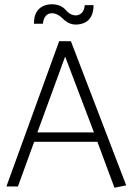

<svg xmlns="http://www.w3.org/2000/svg" viewBox="-20 -873 621 899"><path d="M420 -253H155L285 -608ZM257 -680 10 0H64L140 -209H436L516 6L571 -5L312 -680ZM377 -849Q375 -826 363.5 -813.5Q352 -801 335 -801Q322 -801 310 -807.5Q298 -814 287 -827Q276 -840 259.5 -846.5Q243 -853 222 -853Q200 -853 181 -844Q162 -835 150.5 -815.5Q139 -796 139 -762H181Q183 -785 194 -798Q205 -811 223 -811Q236 -811 249 -804.5Q262 -798 275 -785Q288 -772 303 -765Q318 -758 335 -758Q358 -758 377 -767Q396 -776 407 -796.5Q418 -817 418 -849Z"/></svg>

Font: Catamaran Thin ExtraLight
Style: Regular
Weight: 250
Version: Version 2.000